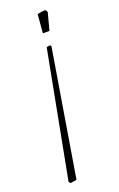

<svg xmlns="http://www.w3.org/2000/svg" viewBox="-125 -472 425 685"><g transform="rotate(-20 87.5 -129.5)"><path d="M114 -431Q134 -435 143 -435Q145 -435 148 -430.5Q151 -426 150 -424L133 -360H108ZM13 169 104 -309 117 -311Q118 -311 119.5 -309Q121 -307 121 -306L42 172Q22 176 19 176Q17 175 15.5 173Q14 171 13 169Z"/></g></svg>

Font: Grenze Thin
Style: Italic
Weight: 250
Italic angle: -10°
Designer: Renata Polastri
Foundry: Omnibus-Type
Version: Version 1.002; ttfautohint (v1.8)